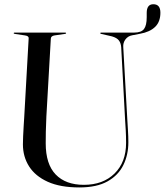

<svg xmlns="http://www.w3.org/2000/svg" viewBox="-20 -850 758 884"><path d="M556 -297.5 538 -633Q536.5 -652 527.2 -664Q518 -676 495.5 -682.5L445.5 -694Q441.5 -695.5 441.5 -697Q441.5 -700 445.5 -700H598.5Q630.5 -700 643 -716.5Q655.5 -733 655.5 -771V-790.5Q655.5 -830.5 686 -830.5Q718.5 -830.5 718.5 -791.5Q718.5 -749.5 694 -726Q669.5 -702.5 624.5 -694.5L588.5 -687.5Q569 -684 557.5 -668.5Q546 -653 547.5 -633L566 -302.5Q567.5 -275.5 569.2 -249Q571 -222.5 571 -195Q571 -137.5 548 -90.2Q525 -43 475.2 -15Q425.5 13 345.5 13Q257.5 13 200 -13Q142.5 -39 114 -83.8Q85.5 -128.5 85.5 -185.5Q85.5 -200 86.5 -223.2Q87.5 -246.5 89 -270.2Q90.5 -294 91.5 -310L112 -674Q113 -684.5 94.5 -687L48 -694Q43 -695 43 -697Q43 -700 47 -700H280Q284.5 -700 284.5 -697Q284.5 -695 279.5 -694L231.5 -687Q214.5 -684.5 214 -672L193.5 -313.5Q191.5 -275.5 191 -243.8Q190.5 -212 190.5 -190Q190.5 -94 236.5 -46.5Q282.5 1 366 1Q454.5 1 507.5 -51.2Q560.5 -103.5 560.5 -192Q560.5 -223 559 -249.5Q557.5 -276 556 -297.5Z"/></svg>

Font: Fraunces144ptRegular
Style: Regular
Weight: 400
Version: Version 1.000;[0bf87f6ff]